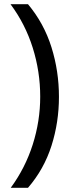

<svg xmlns="http://www.w3.org/2000/svg" viewBox="-20 -734 340 912"><path d="M260 -274Q260 -153 224.5 -41.5Q189 70 113 158H31Q100 64 135.5 -47.5Q171 -159 171 -275Q171 -394 135.5 -507Q100 -620 30 -714H113Q189 -623 224.5 -509.5Q260 -396 260 -274Z"/></svg>

Font: Noto Sans Saurashtra
Style: Regular
Weight: 400
Designer: Monotype Design Team
Foundry: Monotype Imaging Inc.
Version: Version 2.001; ttfautohint (v1.8.4.7-5d5b)